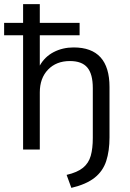

<svg xmlns="http://www.w3.org/2000/svg" viewBox="-31 -725 629 931"><path d="M315 186 292 123Q344 111 371.5 88.5Q399 66 409 30.5Q419 -5 419 -56V-298Q419 -366 392.5 -397.5Q366 -429 308 -429Q242 -429 202 -387.5Q162 -346 162 -277V0H81V-554H-11V-614H81V-705H162V-614H355V-554H162V-407Q186 -450 229.5 -472.5Q273 -495 326 -495Q500 -495 500 -303V-59Q500 7 484 56Q468 105 427.5 137Q387 169 315 186Z"/></svg>

Font: Nunito Sans
Style: Regular
Weight: 400
Designer: Vernon Adams
Foundry: Vernon Adams
Version: Version 3.101; ttfautohint (v1.8.4.7-5d5b);gftools[0.9.27]